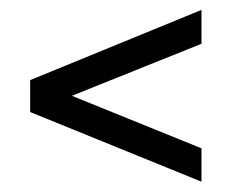

<svg xmlns="http://www.w3.org/2000/svg" viewBox="-20 -467 460 382"><path d="M40 -244.1V-307.6L380.9 -447.3V-379.9L123 -276.4L380.9 -171.9V-105.5Z"/></svg>

Font: Altinn-DIN Condensed
Style: Regular
Weight: 400
Width: 3
Designer: Charles Nix
Foundry: Altinn
Version: Version 2.00